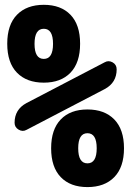

<svg xmlns="http://www.w3.org/2000/svg" viewBox="-20 -760 540 790"><path d="M411.1 -503.9Q426.8 -512.7 443.4 -503.4Q460 -494.1 460 -474.6Q460 -419.9 411.1 -393.6L88.9 -225.6Q73.2 -216.8 56.6 -226.6Q40 -236.3 40 -254.9Q40 -309.6 88.9 -335.9ZM198.2 -579.6Q198.2 -641.6 160.2 -641.6Q122.1 -641.6 122.1 -579.6Q122.1 -517.6 160.2 -517.6Q198.2 -517.6 198.2 -579.6ZM270 -460.9Q230.5 -419.9 160.2 -419.9Q89.8 -419.9 49.8 -460.9Q9.8 -502 9.8 -580.1Q9.8 -658.2 49.8 -699.2Q89.8 -740.2 160.2 -740.2Q230.5 -740.2 270 -699.2Q309.6 -658.2 309.6 -580.1Q309.6 -502 270 -460.9ZM301.8 -149.9Q301.8 -87.9 339.8 -87.9Q377.9 -87.9 377.9 -149.9Q377.9 -211.9 339.8 -211.9Q301.8 -211.9 301.8 -149.9ZM230 -268.6Q269.5 -309.6 339.8 -309.6Q410.2 -309.6 450.2 -268.6Q490.2 -227.5 490.2 -149.9Q490.2 -72.3 450.2 -31.2Q410.2 9.8 339.8 9.8Q269.5 9.8 230 -31.2Q190.4 -72.3 190.4 -149.9Q190.4 -227.5 230 -268.6Z"/></svg>

Font: Rounded Mgen+ 1m medium
Style: Regular
Weight: 500
Designer: [Source Han Sans]
Ryoko NISHIZUKA  (kana & ideographs); Paul D. Hunt (Latin, Greek & Cyrillic); Wenlong ZHANG  (bopomofo
Version: Version 1.059.20150602